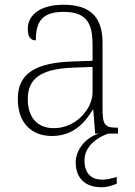

<svg xmlns="http://www.w3.org/2000/svg" viewBox="-20 -563 567 809"><path d="M199 10C294 10 343 -54 370 -100H373L381 0H397C347 13 299 64 299 121C299 187 338 226 408 226C428 226 451 220 472 211V183C445 190 431 194 411 194C372 194 336 175 336 113C336 48 399 12 436 0H477V-25H471C419 -25 412 -40 412 -111V-383C412 -485 366 -543 248 -543C137 -543 97 -490 97 -443C97 -408 108 -393 131 -393C131 -467 153 -513 248 -513C354 -513 370 -454 370 -371V-307L287 -304C128 -299 55 -252 55 -147C55 -39 118 10 199 10ZM207 -23C129 -23 97 -78 97 -145C97 -225 142 -273 289 -278L370 -281V-174C370 -104 300 -23 207 -23Z"/></svg>

Font: Noto Serif Lao ExtraLight
Style: Regular
Weight: 200
Designer: Monotype Design Team
Foundry: Monotype Imaging Inc.
Version: Version 2.003